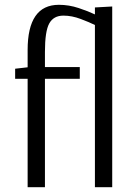

<svg xmlns="http://www.w3.org/2000/svg" viewBox="-20 -779 563 799"><path d="M95 0V-451H43V-493L95 -499V-571Q95 -759 225 -759Q267 -759 307.5 -745.5Q348 -732 375 -719V-748L447 -752V0H375V-675Q353 -686 316 -700Q279 -714 244 -714Q203 -714 185 -681.5Q167 -649 167 -563V-500H312V-451H167V0Z"/></svg>

Font: Arsenal SC
Style: Regular
Weight: 400
Designer: Andrij Shevchenko
Foundry: Stairsfor
Version: Version 2.001; ttfautohint (v1.8.4.7-5d5b)